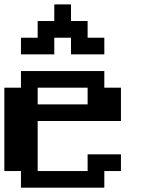

<svg xmlns="http://www.w3.org/2000/svg" viewBox="-20 -866 732 886"><path d="M384.3 -384.3V-461.4H153.8V-384.3ZM76.7 0V-76.7H0V-461.4H76.7V-538.1H461.4V-461.4H538.1V-307.6H153.8V-76.7H384.3V-153.8H538.1V-76.7H461.4V0ZM76.7 -615.2V-691.9H153.8V-769H230.5V-845.7H307.6V-769H384.3V-691.9H461.4V-615.2H307.6V-691.9H230.5V-615.2Z"/></svg>

Font: Good Old DOS
Style: Regular
Weight: 400
Designer: Vasily Draigo
Foundry: Vasily Draigo
Version: 1.0